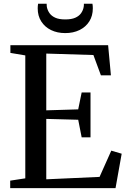

<svg xmlns="http://www.w3.org/2000/svg" viewBox="-20 -978 664 998"><path d="M111.5 -51V-690L34 -703V-743H542L556.5 -586.5H504.5L465.5 -692L220.5 -699.5V-404.5L386.5 -409.5L404.5 -497.5H450.5V-264H404.5L386.5 -355.5L220.5 -360V-46L497.5 -58.5L558.5 -195L612.5 -179L580.5 0H33V-39ZM319 -806Q277.5 -806 245.2 -821.8Q213 -837.5 194.5 -866.5Q176 -895.5 176 -934.5Q176 -941 176.5 -946.8Q177 -952.5 178 -958.5H222.5Q222.5 -955.5 222.8 -951Q223 -946.5 223.5 -942Q227 -924.5 237.2 -909.8Q247.5 -895 267.2 -886Q287 -877 319 -877Q351.5 -877 371.2 -885.8Q391 -894.5 401.5 -909.5Q412 -924.5 415 -942Q416 -946.5 416 -951Q416 -955.5 416 -958.5H460.5Q461.5 -952.5 462 -947Q462.5 -941.5 462.5 -935Q462.5 -895.5 444 -866.5Q425.5 -837.5 393.2 -821.8Q361 -806 319 -806Z"/></svg>

Font: Merriweather 60pt
Style: Regular
Weight: 400
Version: Version 2.100